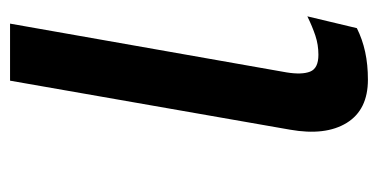

<svg xmlns="http://www.w3.org/2000/svg" viewBox="-205 -535 752 382"><g transform="rotate(-90 171.0 -344.0)"><path d="M203.5 12Q143.5 12 117.5 -30.2Q91.5 -72.5 104 -143L201.5 -700H315L218 -150Q213 -119.5 219.5 -103Q226 -86.5 253 -86.5Q273 -86.5 291 -92.5Q309 -98.5 329.5 -108.5L306 -10Q284 1 258.8 6.5Q233.5 12 203.5 12Z"/></g></svg>

Font: Overpass SemiBold
Style: Italic
Weight: 600
Italic angle: -10°
Designer: Delve Withrington, Dave Bailey, Thomas Jockin
Foundry: Delve Fonts LLC
Version: Version 4.000